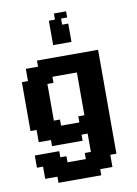

<svg xmlns="http://www.w3.org/2000/svg" viewBox="-89 -705 648 910"><g transform="rotate(-10 235.5 -250.0)"><path d="M382.4 -441.2H411.8V-411.8H382.4ZM352.9 -441.2H382.4V-411.8H352.9ZM323.5 -441.2H352.9V-411.8H323.5ZM294.1 -441.2H323.5V-411.8H294.1ZM264.7 -411.8H294.1V-382.4H264.7ZM264.7 -382.4H294.1V-352.9H264.7ZM294.1 -382.4H323.5V-352.9H294.1ZM323.5 -382.4H352.9V-352.9H323.5ZM323.5 -411.8H352.9V-382.4H323.5ZM294.1 -411.8H323.5V-382.4H294.1ZM235.3 -411.8H264.7V-382.4H235.3ZM235.3 -441.2H264.7V-411.8H235.3ZM205.9 -441.2H235.3V-411.8H205.9ZM176.5 -441.2H205.9V-411.8H176.5ZM147.1 -441.2H176.5V-411.8H147.1ZM117.6 -441.2H147.1V-411.8H117.6ZM117.6 -411.8H147.1V-382.4H117.6ZM117.6 -382.4H147.1V-352.9H117.6ZM147.1 -382.4H176.5V-352.9H147.1ZM176.5 -382.4H205.9V-352.9H176.5ZM205.9 -382.4H235.3V-352.9H205.9ZM235.3 -382.4H264.7V-352.9H235.3ZM352.9 -411.8H382.4V-382.4H352.9ZM382.4 -411.8H411.8V-382.4H382.4ZM382.4 -382.4H411.8V-352.9H382.4ZM352.9 -382.4H382.4V-352.9H352.9ZM205.9 -411.8H235.3V-382.4H205.9ZM176.5 -411.8H205.9V-382.4H176.5ZM147.1 -411.8H176.5V-382.4H147.1ZM88.2 -411.8H117.6V-382.4H88.2ZM88.2 -382.4H117.6V-352.9H88.2ZM58.8 -382.4H88.2V-352.9H58.8ZM58.8 -411.8H88.2V-382.4H58.8ZM147.1 -352.9H176.5V-323.5H147.1ZM117.6 -352.9H147.1V-323.5H117.6ZM88.2 -352.9H117.6V-323.5H88.2ZM58.8 -352.9H88.2V-323.5H58.8ZM29.4 -352.9H58.8V-323.5H29.4ZM29.4 -323.5H58.8V-294.1H29.4ZM29.4 -294.1H58.8V-264.7H29.4ZM29.4 -264.7H58.8V-235.3H29.4ZM58.8 -264.7H88.2V-235.3H58.8ZM58.8 -235.3H88.2V-205.9H58.8ZM88.2 -235.3H117.6V-205.9H88.2ZM88.2 -264.7H117.6V-235.3H88.2ZM117.6 -264.7H147.1V-235.3H117.6ZM117.6 -294.1H147.1V-264.7H117.6ZM117.6 -323.5H147.1V-294.1H117.6ZM88.2 -323.5H117.6V-294.1H88.2ZM58.8 -323.5H88.2V-294.1H58.8ZM58.8 -294.1H88.2V-264.7H58.8ZM88.2 -294.1H117.6V-264.7H88.2ZM294.1 -352.9H323.5V-323.5H294.1ZM323.5 -352.9H352.9V-323.5H323.5ZM352.9 -352.9H382.4V-323.5H352.9ZM352.9 -323.5H382.4V-294.1H352.9ZM382.4 -323.5H411.8V-294.1H382.4ZM382.4 -352.9H411.8V-323.5H382.4ZM382.4 -294.1H411.8V-264.7H382.4ZM352.9 -294.1H382.4V-264.7H352.9ZM323.5 -294.1H352.9V-264.7H323.5ZM323.5 -323.5H352.9V-294.1H323.5ZM294.1 -323.5H323.5V-294.1H294.1ZM294.1 -294.1H323.5V-264.7H294.1ZM294.1 -264.7H323.5V-235.3H294.1ZM323.5 -264.7H352.9V-235.3H323.5ZM352.9 -264.7H382.4V-235.3H352.9ZM382.4 -264.7H411.8V-235.3H382.4ZM352.9 -235.3H382.4V-205.9H352.9ZM323.5 -235.3H352.9V-205.9H323.5ZM294.1 -235.3H323.5V-205.9H294.1ZM294.1 -205.9H323.5V-176.5H294.1ZM323.5 -205.9H352.9V-176.5H323.5ZM352.9 -205.9H382.4V-176.5H352.9ZM382.4 -235.3H411.8V-205.9H382.4ZM382.4 -205.9H411.8V-176.5H382.4ZM382.4 -176.5H411.8V-147.1H382.4ZM382.4 -147.1H411.8V-117.6H382.4ZM382.4 -117.6H411.8V-88.2H382.4ZM382.4 -88.2H411.8V-58.8H382.4ZM352.9 -88.2H382.4V-58.8H352.9ZM352.9 -58.8H382.4V-29.4H352.9ZM323.5 -58.8H352.9V-29.4H323.5ZM294.1 -88.2H323.5V-58.8H294.1ZM294.1 -117.6H323.5V-88.2H294.1ZM294.1 -147.1H323.5V-117.6H294.1ZM294.1 -176.5H323.5V-147.1H294.1ZM323.5 -176.5H352.9V-147.1H323.5ZM352.9 -176.5H382.4V-147.1H352.9ZM352.9 -147.1H382.4V-117.6H352.9ZM352.9 -117.6H382.4V-88.2H352.9ZM323.5 -88.2H352.9V-58.8H323.5ZM323.5 -117.6H352.9V-88.2H323.5ZM323.5 -147.1H352.9V-117.6H323.5ZM264.7 -117.6H294.1V-88.2H264.7ZM264.7 -88.2H294.1V-58.8H264.7ZM235.3 -88.2H264.7V-58.8H235.3ZM235.3 -58.8H264.7V-29.4H235.3ZM205.9 -58.8H235.3V-29.4H205.9ZM176.5 -58.8H205.9V-29.4H176.5ZM147.1 -58.8H176.5V-29.4H147.1ZM117.6 -58.8H147.1V-29.4H117.6ZM117.6 -88.2H147.1V-58.8H117.6ZM147.1 -88.2H176.5V-58.8H147.1ZM176.5 -117.6H205.9V-88.2H176.5ZM205.9 -117.6H235.3V-88.2H205.9ZM235.3 -117.6H264.7V-88.2H235.3ZM176.5 -88.2H205.9V-58.8H176.5ZM205.9 -88.2H235.3V-58.8H205.9ZM294.1 -58.8H323.5V-29.4H294.1ZM117.6 -117.6H147.1V-88.2H117.6ZM117.6 -147.1H147.1V-117.6H117.6ZM147.1 -147.1H176.5V-117.6H147.1ZM147.1 -117.6H176.5V-88.2H147.1ZM88.2 -117.6H117.6V-88.2H88.2ZM88.2 -88.2H117.6V-58.8H88.2ZM58.8 -88.2H88.2V-58.8H58.8ZM58.8 -117.6H88.2V-88.2H58.8ZM58.8 -147.1H88.2V-117.6H58.8ZM58.8 -176.5H88.2V-147.1H58.8ZM29.4 -176.5H58.8V-147.1H29.4ZM29.4 -147.1H58.8V-117.6H29.4ZM29.4 -205.9H58.8V-176.5H29.4ZM29.4 -235.3H58.8V-205.9H29.4ZM117.6 -235.3H147.1V-205.9H117.6ZM117.6 -205.9H147.1V-176.5H117.6ZM117.6 -176.5H147.1V-147.1H117.6ZM88.2 -147.1H117.6V-117.6H88.2ZM88.2 -176.5H117.6V-147.1H88.2ZM88.2 -205.9H117.6V-176.5H88.2ZM58.8 -205.9H88.2V-176.5H58.8ZM382.4 -58.8H411.8V-29.4H382.4ZM382.4 -29.4H411.8V0H382.4ZM382.4 0H411.8V29.4H382.4ZM382.4 29.4H411.8V58.8H382.4ZM352.9 29.4H382.4V58.8H352.9ZM323.5 29.4H352.9V58.8H323.5ZM323.5 0H352.9V29.4H323.5ZM323.5 -29.4H352.9V0H323.5ZM352.9 -29.4H382.4V0H352.9ZM352.9 0H382.4V29.4H352.9ZM294.1 -29.4H323.5V0H294.1ZM294.1 0H323.5V29.4H294.1ZM294.1 29.4H323.5V58.8H294.1ZM294.1 58.8H323.5V88.2H294.1ZM264.7 29.4H294.1V58.8H264.7ZM264.7 58.8H294.1V88.2H264.7ZM323.5 58.8H352.9V88.2H323.5ZM352.9 58.8H382.4V88.2H352.9ZM352.9 88.2H382.4V117.6H352.9ZM323.5 88.2H352.9V117.6H323.5ZM294.1 88.2H323.5V117.6H294.1ZM29.4 0H58.8V29.4H29.4ZM58.8 0H88.2V29.4H58.8ZM88.2 0H117.6V29.4H88.2ZM117.6 0H147.1V29.4H117.6ZM117.6 29.4H147.1V58.8H117.6ZM88.2 29.4H117.6V58.8H88.2ZM58.8 29.4H88.2V58.8H58.8ZM29.4 29.4H58.8V58.8H29.4ZM117.6 58.8H147.1V88.2H117.6ZM147.1 58.8H176.5V88.2H147.1ZM88.2 58.8H117.6V88.2H88.2ZM147.1 29.4H176.5V58.8H147.1ZM58.8 58.8H88.2V88.2H58.8ZM58.8 88.2H88.2V117.6H58.8ZM88.2 88.2H117.6V117.6H88.2ZM117.6 88.2H147.1V117.6H117.6ZM147.1 88.2H176.5V117.6H147.1ZM176.5 88.2H205.9V117.6H176.5ZM205.9 88.2H235.3V117.6H205.9ZM235.3 88.2H264.7V117.6H235.3ZM264.7 88.2H294.1V117.6H264.7ZM235.3 58.8H264.7V88.2H235.3ZM205.9 58.8H235.3V88.2H205.9ZM176.5 58.8H205.9V88.2H176.5ZM147.1 117.6H176.5V147.1H147.1ZM117.6 117.6H147.1V147.1H117.6ZM176.5 117.6H205.9V147.1H176.5ZM205.9 117.6H235.3V147.1H205.9ZM235.3 117.6H264.7V147.1H235.3ZM264.7 117.6H294.1V147.1H264.7ZM294.1 117.6H323.5V147.1H294.1ZM264.7 -441.2H294.1V-411.8H264.7ZM264.7 -147.1H294.1V-117.6H264.7ZM235.3 -500H205.9V-529.4H235.3ZM264.7 -500H235.3V-529.4H264.7ZM294.1 -500H264.7V-529.4H294.1ZM294.1 -529.4H264.7V-558.8H294.1ZM264.7 -529.4H235.3V-558.8H264.7ZM235.3 -529.4H205.9V-558.8H235.3ZM235.3 -558.8H205.9V-588.2H235.3ZM264.7 -558.8H235.3V-588.2H264.7ZM294.1 -558.8H264.7V-588.2H294.1ZM235.3 -588.2H205.9V-617.6H235.3ZM264.7 -588.2H235.3V-617.6H264.7ZM264.7 -617.6H235.3V-647.1H264.7ZM294.1 -617.6H264.7V-647.1H294.1Z"/></g></svg>

Font: Jersey 20
Style: Regular
Weight: 400
Designer: Sarah Cadigan-Fried
Version: Version 1.000; ttfautohint (v1.8.4.7-5d5b)